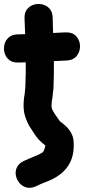

<svg xmlns="http://www.w3.org/2000/svg" viewBox="-24 -682 427 955"><path d="M154 245Q175 234 209.5 221Q244 208 270 189Q351 131 342 19Q338 -27 293 -64Q280 -74 274 -79L273 -80Q266 -91 256 -104.5Q246 -118 242 -126Q235 -138 233 -146Q231 -157 234 -180Q235 -185 236.5 -194.5Q238 -204 238 -208Q241 -228 242 -243Q245 -322 244 -378L308 -381Q342 -383 358.5 -405Q375 -427 374 -454.5Q373 -482 355 -502Q337 -522 302 -521L240 -518L238 -595Q237 -623 222.5 -639Q208 -655 187 -660Q166 -665 145 -659Q124 -653 110.5 -636Q97 -619 98 -591L101 -512L63 -511Q35 -510 19 -495.5Q3 -481 -2 -460Q-7 -439 -1 -418Q5 -397 22 -383.5Q39 -370 67 -371L104 -372Q105 -325 102 -249Q102 -241 100 -227Q100 -223 98.5 -213Q97 -203 96 -198Q90 -151 97 -118Q101 -99 111.5 -75.5Q122 -52 133 -38L147 -16Q156 -3 157 -2Q171 18 202 42Q195 71 188 76Q175 85 147 96Q119 107 94 119Q69 131 60 150.5Q51 170 55 191Q59 212 73 228.5Q87 245 108 250.5Q129 256 154 245Z"/></svg>

Font: Balsamiq Sans
Style: Bold
Weight: 700
Designer: Michael Angeles
Foundry: Balsamiq SRL
Version: Version 1.020; ttfautohint (v1.8.4.7-5d5b);gftools[0.9.26]